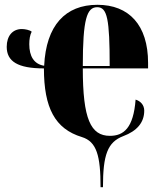

<svg xmlns="http://www.w3.org/2000/svg" viewBox="-20 -570 668 800"><path d="M399 210H409C409 75 428 22 494 -3C550 -24 581 -59 581 -109C581 -133 565 -149 545 -155C536 -36 495 -4 438 -4C358 -4 325 -74 325 -285H597V-308C597 -466 517 -550 386 -550C252 -550 172 -464 164 -296C121 -303 102 -336 102 -386C102 -407 105 -424 112 -438C104 -445 84 -449 71 -449C32 -449 8 -420 8 -375C8 -314 54 -285 163 -285C163 -121 209 -33 321 1C383 20 399 79 399 210ZM437 -295H325C325 -491 342 -540 385 -540C427 -540 437 -491 437 -295Z"/></svg>

Font: Noto Serif Display ExtraCondensed Black
Style: Regular
Weight: 900
Width: 2
Designer: Monotype Design Team
Foundry: Monotype Imaging Inc.
Version: Version 2.009